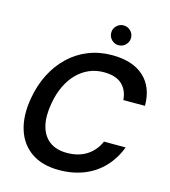

<svg xmlns="http://www.w3.org/2000/svg" viewBox="-130 -999 984 1114"><g transform="rotate(15 362.5 -442.0)"><path d="M327 12Q226 12 160.5 -33.5Q95 -79 70 -160.5Q45 -242 64 -349Q78 -430 112 -496.5Q146 -563 197 -611.5Q248 -660 313.5 -686Q379 -712 455 -712Q579 -712 646.5 -650.5Q714 -589 714 -477H584Q580 -536 543 -570Q506 -604 435 -604Q387 -604 346.5 -586.5Q306 -569 273.5 -536Q241 -503 218.5 -455.5Q196 -408 186 -349Q172 -270 186.5 -213.5Q201 -157 241.5 -126.5Q282 -96 346 -96Q416 -96 465 -127.5Q514 -159 538 -215H668Q642 -145 593.5 -93.5Q545 -42 477.5 -15Q410 12 327 12ZM474 -777Q450 -777 432.5 -794.5Q415 -812 415 -837Q415 -861 432.5 -878.5Q450 -896 474 -896Q499 -896 516.5 -878.5Q534 -861 534 -837Q534 -812 516.5 -794.5Q499 -777 474 -777Z"/></g></svg>

Font: DM Sans 9pt SemiBold
Style: Italic
Weight: 600
Italic angle: -10°
Version: Version 4.004;gftools[0.9.30]